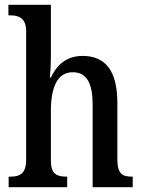

<svg xmlns="http://www.w3.org/2000/svg" viewBox="-20 -780 597 800"><path d="M16 0H260V-44H258C220 -44 192 -52 192 -111V-318C192 -414 218 -479 283 -479C344 -479 366 -429 366 -343V0H533V-44H531C492 -44 469 -53 469 -116V-351C469 -487 418 -547 324 -547C254 -547 215 -506 192 -457H188C189 -467 192 -509 192 -545V-760H15V-716H23C55 -716 89 -707 89 -650V-115C89 -53 59 -44 22 -44H16Z"/></svg>

Font: Noto Serif Myanmar Condensed Medium
Style: Regular
Weight: 500
Width: 3
Designer: Ben Mitchell and the Monotype Design Team
Foundry: Monotype Imaging Inc.
Version: Version 2.106